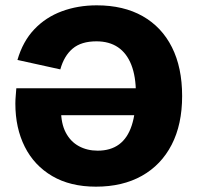

<svg xmlns="http://www.w3.org/2000/svg" viewBox="-20 -690 748 720"><path d="M339.8 10Q243.6 10 175.9 -29.7Q108.2 -69.4 72.9 -139.7Q37.6 -210 37.6 -301.4Q37.6 -315.4 38.9 -329.7Q40.2 -344 41.2 -359H564.8V-258H123L210.8 -313.4Q209.8 -304 209.3 -295.3Q208.8 -286.6 208.8 -278.2Q208.8 -226.6 226.7 -192.7Q244.6 -158.8 275.8 -141.9Q307 -125 346.2 -125Q394.6 -125 426.5 -148.5Q458.4 -172 474 -219.6Q489.6 -267.2 489.6 -339.6Q489.6 -403.4 472.4 -447Q455.2 -490.6 422.4 -512.8Q389.6 -535 341.6 -535Q284.8 -535 252.5 -507.8Q220.2 -480.6 206.2 -429.8L45.4 -465.2Q65.6 -534.8 108.6 -580.1Q151.6 -625.4 211.9 -647.7Q272.2 -670 342.8 -670Q443.4 -670 515 -629.4Q586.6 -588.8 624.8 -512.8Q663 -436.8 663 -330Q663 -223.2 623.7 -147.2Q584.4 -71.2 512 -30.6Q439.6 10 339.8 10Z"/></svg>

Font: Work Sans
Style: Regular
Weight: 400
Designer: Wei Huang
Foundry: Wei Huang
Version: Version 2.006; ttfautohint (v1.8.1.43-b0c9)